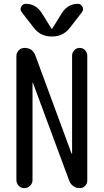

<svg xmlns="http://www.w3.org/2000/svg" viewBox="-20 -980 540 1000"><path d="M303.7 -914.1Q334 -960 385.7 -960Q401.4 -960 409.2 -944.8Q417 -929.7 407.2 -917L343.8 -835Q308.6 -790 252.9 -790H247.1Q191.4 -790 156.2 -835L92.8 -917Q83 -929.7 90.3 -944.8Q97.7 -960 114.3 -960Q166 -960 196.3 -914.1L248 -831.1Q248 -830.1 250 -830.1Q252 -830.1 252 -831.1ZM65.4 -42V-688.5Q65.4 -705.1 77.6 -717.8Q89.8 -730.5 107.4 -730.5Q149.4 -730.5 164.1 -691.4L352.5 -180.7Q352.5 -179.7 354 -179.7Q355.5 -179.7 355.5 -180.7V-690.4Q355.5 -706.1 366.7 -718.3Q377.9 -730.5 395 -730.5Q412.1 -730.5 423.3 -718.3Q434.6 -706.1 434.6 -690.4V-40Q434.6 -24.4 423.3 -12.2Q412.1 0 394.5 0Q377 0 361.8 -10.7Q346.7 -21.5 340.8 -38.1L151.4 -548.8Q151.4 -549.8 150.4 -549.8Q149.4 -549.8 149.4 -548.8V-42Q149.4 -25.4 136.7 -12.7Q124 0 106.9 0Q89.8 0 77.6 -12.7Q65.4 -25.4 65.4 -42Z"/></svg>

Font: Rounded Mgen+ 2m regular
Style: Regular
Weight: 400
Designer: [Source Han Sans]
Ryoko NISHIZUKA  (kana & ideographs); Paul D. Hunt (Latin, Greek & Cyrillic); Wenlong ZHANG  (bopomofo
Version: Version 1.059.20150602